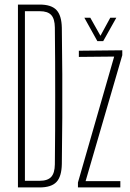

<svg xmlns="http://www.w3.org/2000/svg" viewBox="-20 -820 570 840"><path d="M58.5 0V-800H154Q204.5 -800 227 -776.2Q249.5 -752.5 250.5 -698Q252 -591.5 252.5 -495.5Q253 -399.5 252.5 -304Q252 -208.5 250.5 -102.5Q249.5 -47.5 227 -23.8Q204.5 0 153 0ZM89 -29H153Q188.5 -29 204 -46Q219.5 -63 220 -101Q221 -176 221.2 -250.8Q221.5 -325.5 221.5 -400Q221.5 -474.5 221.2 -549.5Q221 -624.5 220 -699.5Q219.5 -737.5 204.2 -754.2Q189 -771 154 -771H89ZM321 0V-21.5L479.5 -572.5L325 -571V-598L515 -600V-578.5L354.5 -27.5H506.5V0ZM406 -640 349 -742.5H375L419.5 -663.5L462.5 -742.5H489L431.5 -640Z"/></svg>

Font: Big Shoulders Display Thin ExtraLight
Style: Regular
Weight: 250
Version: Version 2.002